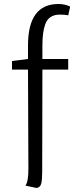

<svg xmlns="http://www.w3.org/2000/svg" viewBox="-20 -765 371 960"><path d="M40 -417V-460L120 -470V-538Q120 -745 272 -745Q305 -745 331 -732L321 -688Q307 -692 279 -692Q251 -692 232.5 -679.5Q214 -667 206 -643Q192 -605 192 -536V-470H321V-417H192L191 93Q191 135 186 153.5Q181 172 163 175L107 163Q122 145 122 79L120 -417Z"/></svg>

Font: Ruluko
Style: Regular
Weight: 400
Designer: Ana Sanfelippo, Angelica Diaz, Meme Hernandez
Foundry: Ana Sanfelippo, Angelica Diaz y Meme Hernandez
Version: Version 1.001